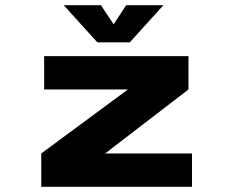

<svg xmlns="http://www.w3.org/2000/svg" viewBox="-20 -715 890 735"><path d="M605.5 -695 477 -553H352.5L224 -695H366.5L415 -622L463 -695ZM382.5 -127.5H715V0H138V-127.5L469.5 -372.5H149V-500H701.5V-372.5Z"/></svg>

Font: League Mono Wide
Style: Bold
Weight: 700
Width: 8
Designer: Tyler Finck
Foundry: The League of Moveable Type / Tyler Finck
Version: Version 2.210